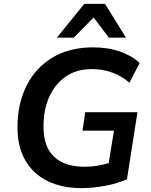

<svg xmlns="http://www.w3.org/2000/svg" viewBox="-20 -959 776 989"><path d="M398 10Q300 10 226 -26Q152 -62 111 -132Q70 -202 70 -303Q70 -423 116 -516Q162 -609 249.5 -662Q337 -715 460 -715Q539 -715 601 -692.5Q663 -670 699 -634L647 -533Q565 -603 453 -603Q374 -603 318.5 -564.5Q263 -526 233.5 -459.5Q204 -393 204 -308Q204 -202 259 -151Q314 -100 416 -100Q449 -100 479.5 -105Q510 -110 540 -119L567 -286H405L419 -381H688L634 -36Q586 -14 522.5 -2Q459 10 398 10ZM273 -765 414 -939H521L629 -765H541L462 -869L360 -765Z"/></svg>

Font: Nunito Sans
Style: Bold Italic
Weight: 700
Italic angle: -9°
Designer: Vernon Adams
Foundry: Vernon Adams
Version: Version 3.006; ttfautohint (v1.8.3)